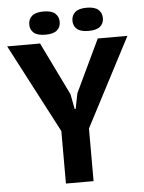

<svg xmlns="http://www.w3.org/2000/svg" viewBox="-60 -902 712 948"><g transform="rotate(-5 296.0 -428.0)"><path d="M0 0ZM228 -260 -2 -700H161L289 -437L303 -363H308L323 -439L447 -700H594L365 -261V0H228ZM116 -798Q116 -824 134 -840Q152 -856 192 -856Q231 -856 249 -840Q267 -824 267 -798Q267 -772 249 -756.5Q231 -741 192 -741Q152 -741 134 -756.5Q116 -772 116 -798ZM330 -798Q330 -824 348 -840Q366 -856 405 -856Q445 -856 463 -840Q481 -824 481 -798Q481 -772 463 -756.5Q445 -741 405 -741Q366 -741 348 -756.5Q330 -772 330 -798Z"/></g></svg>

Font: PT Sans
Style: Bold
Weight: 700
Version: Version 2.003W OFL; ttfautohint (v1.6)